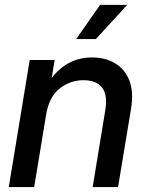

<svg xmlns="http://www.w3.org/2000/svg" viewBox="-20 -759 600 779"><path d="M167 -293 118.7 0H15.6L100.6 -515.6H201.7L189.9 -442.9Q254.4 -525.9 353.5 -525.9Q407.7 -525.9 447.5 -502Q487.3 -478 505.1 -431.6Q522.9 -385.3 511.7 -317.9L459 0H356L407.2 -312Q417.5 -374 394 -403.8Q370.6 -433.6 318.8 -433.6Q264.2 -433.6 221.4 -399.4Q178.7 -365.2 167 -293ZM289.1 -600.6 386.2 -739.3H496.1L369.1 -600.6Z"/></svg>

Font: Inter Display Medium
Style: Italic
Weight: 500
Italic angle: -9.39999°
Designer: Rasmus Andersson
Foundry: rsms
Version: Version 4.000;git-a52131595